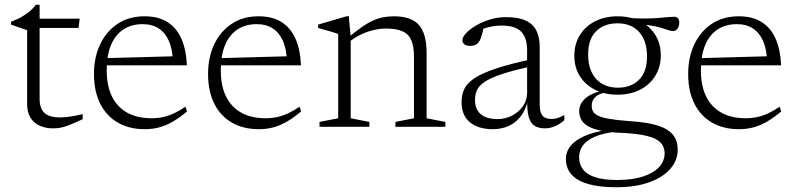

<svg xmlns="http://www.w3.org/2000/svg" viewBox="-20 -533 3347 807"><path d="M146.5 -117Q146.5 -77 167 -58.2Q187.5 -39.5 233.5 -39.5Q252 -39.5 275.5 -43Q299 -46.5 327.5 -53.5V-32Q293 -16 271.5 -7.5Q250 1 234.5 3.8Q219 6.5 202 6.5Q172 6.5 147.2 -4.5Q122.5 -15.5 108.2 -38.2Q94 -61 94 -96V-406L26.5 -429.5V-441.5Q41.5 -447.5 54 -453.2Q66.5 -459 77.2 -465.8Q88 -472.5 97.2 -479.5Q106.5 -486.5 115 -495Q123.5 -503.5 131 -513H146.5V-438.5ZM119 -415.5 119.5 -454.5H315L310 -415.5Z M587 -464.5Q646.5 -464.5 685 -439.5Q723.5 -414.5 743.2 -368.5Q763 -322.5 765.5 -258.5H422L420.5 -288.5L729 -297L706.5 -279Q704.5 -327 689.8 -361Q675 -395 647.5 -413.2Q620 -431.5 579 -431.5Q533.5 -431.5 499.5 -409.8Q465.5 -388 447 -344.8Q428.5 -301.5 428.5 -237.5Q428.5 -172 450.8 -127.2Q473 -82.5 515 -59.2Q557 -36 616.5 -36Q642.5 -36 665.5 -41Q688.5 -46 711.8 -56.8Q735 -67.5 759.5 -84.5L766 -64.5Q735 -38.5 706.8 -22Q678.5 -5.5 650 2.2Q621.5 10 588.5 10Q523 10 475 -17.8Q427 -45.5 401 -97.5Q375 -149.5 375 -222Q375 -292 401 -346.8Q427 -401.5 474.5 -433Q522 -464.5 587 -464.5Z M1066.5 -464.5Q1126 -464.5 1164.5 -439.5Q1203 -414.5 1222.8 -368.5Q1242.5 -322.5 1245 -258.5H901.5L900 -288.5L1208.5 -297L1186 -279Q1184 -327 1169.2 -361Q1154.5 -395 1127 -413.2Q1099.5 -431.5 1058.5 -431.5Q1013 -431.5 979 -409.8Q945 -388 926.5 -344.8Q908 -301.5 908 -237.5Q908 -172 930.2 -127.2Q952.5 -82.5 994.5 -59.2Q1036.5 -36 1096 -36Q1122 -36 1145 -41Q1168 -46 1191.2 -56.8Q1214.5 -67.5 1239 -84.5L1245.5 -64.5Q1214.5 -38.5 1186.2 -22Q1158 -5.5 1129.5 2.2Q1101 10 1068 10Q1002.5 10 954.5 -17.8Q906.5 -45.5 880.5 -97.5Q854.5 -149.5 854.5 -222Q854.5 -292 880.5 -346.8Q906.5 -401.5 954 -433Q1001.5 -464.5 1066.5 -464.5Z M1454 -378V-36L1532.5 -20.5V0H1323V-20.5L1401.5 -36V-390Q1393.5 -393.5 1372.2 -399.8Q1351 -406 1317 -415.5V-429.5L1438 -465H1446ZM1642 -20.5 1720 -36V-294Q1720 -338 1708.8 -364Q1697.5 -390 1671.8 -401.5Q1646 -413 1602 -413Q1566.5 -413 1527.8 -400.5Q1489 -388 1450.5 -359.5L1439 -371.5Q1474 -400.5 1500.5 -419Q1527 -437.5 1549.2 -447.2Q1571.5 -457 1592.2 -460.8Q1613 -464.5 1636 -464.5Q1709.5 -464.5 1741.2 -427.5Q1773 -390.5 1773 -311.5V-36L1852 -20.5V0H1642Z M2222 -285.5 2221 -255.5Q2141 -238.5 2092.5 -222.5Q2044 -206.5 2019 -190.2Q1994 -174 1985.2 -155Q1976.5 -136 1976.5 -113Q1976.5 -73.5 2000.8 -53Q2025 -32.5 2070.5 -32.5Q2105 -32.5 2133.5 -47.8Q2162 -63 2178.8 -88Q2195.5 -113 2195.5 -142.5V-323Q2195.5 -373 2171.2 -399.2Q2147 -425.5 2088 -425.5Q2064 -425.5 2039.5 -420.2Q2015 -415 1987 -403L2014 -423Q2011 -408 2007.8 -395.2Q2004.5 -382.5 2001 -372.8Q1997.5 -363 1992.5 -356.5Q1986.5 -347.5 1976.5 -343.8Q1966.5 -340 1956 -340Q1940 -340 1931.8 -347Q1923.5 -354 1923.5 -363.5Q1923.5 -377 1939 -393.5Q1954.5 -410 1980.5 -425.5Q2006.5 -441 2039.5 -451Q2072.5 -461 2106.5 -461Q2159.5 -461 2190.5 -446.2Q2221.5 -431.5 2235 -403.2Q2248.5 -375 2248.5 -335.5V-95.5Q2248.5 -72 2253.8 -58.2Q2259 -44.5 2270.2 -38.8Q2281.5 -33 2298 -33Q2310.5 -33 2323.5 -36.8Q2336.5 -40.5 2352 -49.5V-28Q2332 -10 2311.5 -1.8Q2291 6.5 2270.5 6.5Q2244 6.5 2227 -4.2Q2210 -15 2202.5 -40.8Q2195 -66.5 2196 -111.5L2199.5 -113Q2190 -72 2169.2 -44.8Q2148.5 -17.5 2118.5 -3.8Q2088.5 10 2051 10Q1991 10 1955.5 -18.8Q1920 -47.5 1920 -104.5Q1920 -133.5 1931 -158Q1942 -182.5 1973.5 -203.8Q2005 -225 2064.8 -245Q2124.5 -265 2222 -285.5Z M2570 254Q2515.5 254 2475.5 246Q2435.5 238 2409.5 222.8Q2383.5 207.5 2371 185.2Q2358.5 163 2358.5 135Q2358.5 111.5 2370.5 91.2Q2382.5 71 2407 54.8Q2431.5 38.5 2468.5 27.2Q2505.5 16 2555.5 10.5L2585.5 6.5L2576.5 19.5Q2516.5 26 2481 41.2Q2445.5 56.5 2429.8 78.5Q2414 100.5 2414 127.5Q2414 157 2430.2 178.8Q2446.5 200.5 2482 212Q2517.5 223.5 2573.5 223.5Q2637.5 223.5 2682.2 209Q2727 194.5 2750.2 169.2Q2773.5 144 2773.5 111.5Q2773.5 93 2765.2 78Q2757 63 2737.2 52.2Q2717.5 41.5 2682.2 34.8Q2647 28 2593.5 25.5Q2538.5 23.5 2503.5 15.8Q2468.5 8 2449 -4.2Q2429.5 -16.5 2422 -32.2Q2414.5 -48 2414.5 -66Q2414.5 -97 2441.5 -120.5Q2468.5 -144 2524.5 -154L2532 -146Q2497.5 -140 2482.2 -125.2Q2467 -110.5 2467 -89.5Q2467 -76 2472.2 -65.5Q2477.5 -55 2493.2 -47Q2509 -39 2540.5 -33.5Q2572 -28 2624.5 -24Q2681 -20.5 2720.2 -11.8Q2759.5 -3 2783.2 11.8Q2807 26.5 2817.8 47.5Q2828.5 68.5 2828.5 96.5Q2828.5 140.5 2797.8 176.2Q2767 212 2709.2 233Q2651.5 254 2570 254ZM2575.5 -135Q2522 -135 2481 -155.8Q2440 -176.5 2417 -213.2Q2394 -250 2394 -298.5Q2394 -348 2417.2 -385.5Q2440.5 -423 2481.8 -443.8Q2523 -464.5 2576.5 -464.5Q2616.5 -464.5 2649.5 -452.8Q2682.5 -441 2706.8 -419.2Q2731 -397.5 2744.2 -367.5Q2757.5 -337.5 2757.5 -301Q2757.5 -252 2734.2 -214.2Q2711 -176.5 2670 -155.8Q2629 -135 2575.5 -135ZM2577.5 -164.5Q2632.5 -164.5 2666 -197.8Q2699.5 -231 2699.5 -295.5Q2699.5 -361 2666.8 -398Q2634 -435 2575 -435Q2520 -435 2486 -402Q2452 -369 2452 -304Q2452 -239 2485.2 -201.8Q2518.5 -164.5 2577.5 -164.5ZM2647.5 -432 2621.5 -457.5Q2660.5 -455 2691 -455.2Q2721.5 -455.5 2744.5 -457.2Q2767.5 -459 2784.8 -460.8Q2802 -462.5 2814 -462.5Q2824.5 -462.5 2829.8 -456.2Q2835 -450 2835 -437.5Q2835 -423 2827.8 -412.8Q2820.5 -402.5 2809 -402.5Q2799.5 -402.5 2788.2 -406.5Q2777 -410.5 2759.8 -415.8Q2742.5 -421 2715.5 -425.8Q2688.5 -430.5 2647.5 -432Z M3084.5 -464.5Q3144 -464.5 3182.5 -439.5Q3221 -414.5 3240.8 -368.5Q3260.5 -322.5 3263 -258.5H2919.5L2918 -288.5L3226.5 -297L3204 -279Q3202 -327 3187.2 -361Q3172.5 -395 3145 -413.2Q3117.5 -431.5 3076.5 -431.5Q3031 -431.5 2997 -409.8Q2963 -388 2944.5 -344.8Q2926 -301.5 2926 -237.5Q2926 -172 2948.2 -127.2Q2970.5 -82.5 3012.5 -59.2Q3054.5 -36 3114 -36Q3140 -36 3163 -41Q3186 -46 3209.2 -56.8Q3232.5 -67.5 3257 -84.5L3263.5 -64.5Q3232.5 -38.5 3204.2 -22Q3176 -5.5 3147.5 2.2Q3119 10 3086 10Q3020.5 10 2972.5 -17.8Q2924.5 -45.5 2898.5 -97.5Q2872.5 -149.5 2872.5 -222Q2872.5 -292 2898.5 -346.8Q2924.5 -401.5 2972 -433Q3019.5 -464.5 3084.5 -464.5Z"/></svg>

Font: Newsreader Light
Style: Regular
Weight: 300
Designer: Hugues Gentile
Foundry: Production Type
Version: Version 1.003